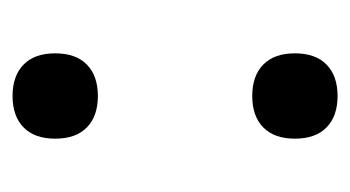

<svg xmlns="http://www.w3.org/2000/svg" viewBox="-146 -404 558 306"><g transform="rotate(-90 133.0 -251.0)"><path d="M201 -442Q201 -409 183 -391.5Q165 -374 133 -374Q101 -374 83 -391.5Q65 -409 65 -442Q65 -475 83 -492.5Q101 -510 133 -510Q165 -510 183 -492.5Q201 -475 201 -442ZM201 -60Q201 -27 183 -9.5Q165 8 133 8Q101 8 83 -9.5Q65 -27 65 -60Q65 -93 83 -110.5Q101 -128 133 -128Q165 -128 183 -110.5Q201 -93 201 -60Z"/></g></svg>

Font: Rhodium Libre
Style: Regular
Weight: 400
Designer: James Puckett
Foundry: Dunwich Type Founders
Version: Version 1.001; ttfautohint (v1.3)